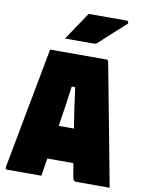

<svg xmlns="http://www.w3.org/2000/svg" viewBox="-100 -1001 799 1069"><g transform="rotate(10 300.0 -466.5)"><path d="M210 0H15Q12 0 9 -3Q6 -6 7 -13L136 -700H455Q463 -700 466 -689Q492 -551 518.5 -412Q545 -273 571 -134Q577 -100 583.5 -67Q590 -34 596 0H408Q397 0 392 -7Q387 -14 382 -48Q380 -61 378 -74Q376 -87 373 -100H226Q222 -75 218 -50Q214 -25 210 0ZM290 -518Q283 -461 274.5 -404Q266 -347 257 -290H343Q334 -345 325.5 -402.5Q317 -460 310 -518ZM313 -933H529Q535 -933 537.5 -926.5Q540 -920 535 -915Q508 -891 486 -871Q464 -851 441.5 -830.5Q419 -810 389 -782Q381 -775 366 -775H207Q234 -815 259.5 -853.5Q285 -892 313 -933Z"/></g></svg>

Font: Recursive Mn Lnr St XBk
Style: Regular
Weight: 1000
Monospace: yes
Version: Version 1.079;hotconv 1.0.112;makeotfexe 2.5.65598; ttfautoh